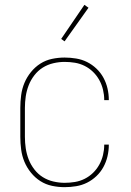

<svg xmlns="http://www.w3.org/2000/svg" viewBox="-20 -766 540 794"><path d="M247 8Q221 8 195 2.5Q169 -3 147 -17Q125 -31 108 -52Q91 -73 81 -97Q71 -121 67.5 -147.5Q64 -174 64 -200V-320Q64 -346 67.5 -372.5Q71 -399 81 -423Q91 -447 108 -468Q125 -489 147 -503Q169 -517 195 -522.5Q221 -528 247 -528Q271 -528 295 -524Q319 -520 340 -509.5Q361 -499 378.5 -482.5Q396 -466 407.5 -445Q419 -424 424.5 -400.5Q430 -377 430 -353V-352H411V-353Q411 -374 406 -395Q401 -416 390.5 -435Q380 -454 364.5 -469Q349 -484 330 -493.5Q311 -503 290 -506.5Q269 -510 247 -510Q224 -510 200.5 -504.5Q177 -499 157 -486.5Q137 -474 122 -454.5Q107 -435 98.5 -413Q90 -391 86.5 -367.5Q83 -344 83 -320V-200Q83 -176 86.5 -152.5Q90 -129 98.5 -107Q107 -85 122 -65.5Q137 -46 157 -33.5Q177 -21 200.5 -15.5Q224 -10 247 -10Q269 -10 290 -13.5Q311 -17 330 -26.5Q349 -36 364.5 -51Q380 -66 390.5 -85Q401 -104 406 -125Q411 -146 411 -167V-168H430V-167Q430 -143 424.5 -119.5Q419 -96 407.5 -75Q396 -54 378.5 -37.5Q361 -21 340 -10.5Q319 0 295 4Q271 8 247 8ZM247 -595 233 -605 329 -746 346 -734Z"/></svg>

Font: Iosevka SS18 Thin
Style: Regular
Weight: 100
Monospace: yes
Designer: Belleve Invis
Foundry: Belleve Invis
Version: Version 25.1.1; ttfautohint (v1.8.4)